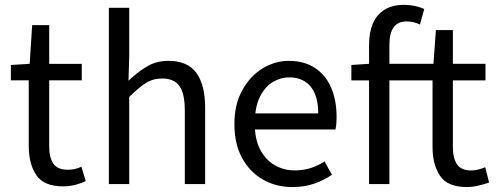

<svg xmlns="http://www.w3.org/2000/svg" viewBox="-20 -744 2010 776"><path d="M235.2 9.2Q157.5 9.2 126.9 -36Q96.2 -81.3 96.2 -153.3V-419.3H23.9V-481.4L99.9 -486L110 -642.3H178.9V-486H310.5V-419.3H178.9V-151.8Q178.9 -107.6 195.5 -82.8Q212.2 -58 253.7 -58Q267.1 -58 280.9 -60.6Q294.7 -63.2 309 -70.3L326.5 -12.2Q307.5 -2.8 283.8 3.2Q260.1 9.2 235.2 9.2Z M420 0V-712.4H502.3V-517.6L499.3 -417.7Q533.5 -450.8 572.3 -474.4Q611 -498.1 660.7 -498.1Q738 -498.1 773.6 -449.5Q809.1 -401 809.1 -308V0H726.9V-297.4Q726.9 -365.6 705.4 -396.1Q683.9 -426.7 635.2 -426.7Q597.9 -426.7 568.6 -407.8Q539.3 -389 502.3 -352V0Z M1161.4 12Q1095.8 12 1042.7 -18.3Q989.5 -48.6 958.4 -105.5Q927.4 -162.5 927.4 -242.9Q927.4 -322.1 959.1 -379.2Q990.7 -436.4 1040.8 -467.2Q1090.8 -498 1146.9 -498Q1209.3 -498 1252.5 -469.7Q1295.8 -441.5 1318.1 -390.3Q1340.4 -339.2 1340.4 -270Q1340.4 -257.5 1339.5 -245.2Q1338.6 -232.9 1335.9 -220.8H986.3V-285.6H1266.2Q1266.2 -356.4 1235.7 -393.9Q1205.1 -431.3 1148.1 -431.3Q1114.7 -431.3 1083 -412.7Q1051.3 -394 1030.5 -352.8Q1009.7 -311.5 1009.7 -243.7Q1009.7 -181.8 1031.4 -139.9Q1053.2 -98 1090.1 -76.6Q1126.9 -55.3 1170.7 -55.3Q1206.2 -55.3 1236.4 -65Q1266.7 -74.8 1291.7 -91.6L1321.6 -37.7Q1290.3 -16 1250.7 -2Q1211.1 12 1161.4 12Z M1471.6 0V-562.9Q1471.6 -612.5 1486.9 -648.7Q1502.3 -684.9 1533.8 -704.6Q1565.2 -724.4 1614 -724.4Q1636.3 -724.4 1657.5 -719.7Q1678.7 -715 1694.7 -707.7L1677.3 -644.9Q1663.4 -651.8 1649.5 -654.6Q1635.5 -657.4 1622.3 -657.4Q1588.2 -657.4 1571 -633.5Q1553.8 -609.6 1553.8 -562.6V0ZM1866.7 12Q1789.3 12 1758.7 -33.1Q1728.2 -78.2 1728.2 -150.3V-419.1H1400.1V-481.4L1472.3 -486.1H1731.9L1741.7 -622.4H1810.4V-486.1H1942.1V-419.1H1810.4V-148.9Q1810.4 -104.7 1827.2 -79.9Q1843.9 -55 1885.6 -55Q1898.9 -55 1914.2 -59.1Q1929.4 -63.2 1941 -68.1L1956.9 -6Q1936.6 0.6 1913 6.3Q1889.3 12 1866.7 12Z"/></svg>

Font: Source Sans 3
Style: Regular
Weight: 200
Designer: Paul D. Hunt
Foundry: Adobe
Version: Version 3.046;hotconv 1.0.118;makeotfexe 2.5.65603